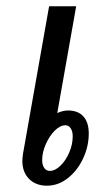

<svg xmlns="http://www.w3.org/2000/svg" viewBox="-20 -580 339 610"><path d="M262 -156Q262 -115 244 -76.5Q226 -38 195.5 -14Q165 10 129 10Q94 10 72.5 -11.5Q51 -33 51 -69Q51 -75 53 -91L136 -560H222L162 -221Q181 -229 196 -229Q228 -229 245 -210Q262 -191 262 -156ZM211 -147Q211 -163 204.5 -172.5Q198 -182 188 -182Q171 -182 154 -165Q137 -148 125.5 -122Q114 -96 114 -71Q114 -56 120.5 -46.5Q127 -37 138 -37Q155 -37 172 -53.5Q189 -70 200 -95.5Q211 -121 211 -147Z"/></svg>

Font: KoHo Medium
Style: Italic
Weight: 500
Italic angle: -10°
Designer: Cadson Demak & Katatrad Team
Foundry: Cadson Demak Co.,Ltd.
Version: Version 1.000